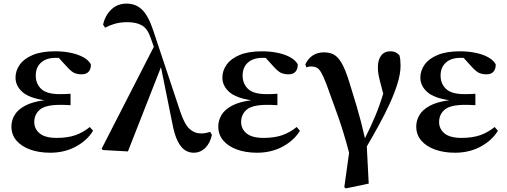

<svg xmlns="http://www.w3.org/2000/svg" viewBox="-20 -839 2841 1075"><path d="M261.2 16.1Q199.2 16.1 150.1 -1.2Q101.1 -18.6 72.5 -51.5Q43.9 -84.5 43.9 -130.9Q43.9 -164.6 61.8 -194.8Q79.6 -225.1 120.4 -247.1Q161.1 -269 229 -277.8Q143.6 -290 105.2 -324.2Q66.9 -358.4 66.9 -404.8Q66.9 -443.8 91.1 -477.5Q115.2 -511.2 164.3 -531.5Q213.4 -551.8 289.1 -551.8Q333 -551.8 373.8 -543.7Q414.6 -535.6 445.1 -519.3Q475.6 -502.9 488.8 -479Q489.7 -452.6 476.3 -437.7Q462.9 -422.9 438 -422.9Q416 -422.9 398.2 -429.7Q380.4 -436.5 354 -465.8L309.1 -515.1H291Q239.3 -515.1 209.7 -488.5Q180.2 -461.9 180.2 -416Q180.2 -370.1 210.7 -341.1Q241.2 -312 314 -312Q329.1 -312 342.8 -312.3Q356.4 -312.5 375 -314V-250Q351.6 -251.5 339.8 -251.7Q328.1 -252 318.8 -252Q234.4 -252 203.1 -225.1Q171.9 -198.2 171.9 -155.8Q171.9 -117.2 202.4 -92Q232.9 -66.9 297.9 -66.9Q357.9 -66.9 401.6 -82Q445.3 -97.2 482.9 -127.9L501 -106.9Q468.8 -53.2 405.3 -18.6Q341.8 16.1 261.2 16.1Z M1064.5 16.1Q1038.6 16.1 1016.1 2Q993.7 -12.2 975.1 -48.3Q956.5 -84.5 944.3 -150.9L881.3 -462.9L696.3 8.8L555.2 1L549.3 -6.8L841.3 -577.1L824.2 -625Q806.2 -679.2 774.4 -697Q742.7 -714.8 693.4 -714.8Q651.9 -714.8 620.8 -705.3Q589.8 -695.8 568.4 -684.1L557.1 -701.2Q568.4 -752 602.8 -785.4Q637.2 -818.8 688.5 -818.8Q741.7 -818.8 776.9 -783.4Q812 -748 838.4 -667L989.3 -213.9Q1013.2 -142.6 1041.3 -117.2Q1069.3 -91.8 1106.4 -91.8Q1117.7 -91.8 1131.8 -94.2Q1146 -96.7 1156.2 -101.1L1166.5 -84Q1156.7 -37.6 1129.2 -10.7Q1101.6 16.1 1064.5 16.1Z M1419.4 16.1Q1357.4 16.1 1308.3 -1.2Q1259.3 -18.6 1230.7 -51.5Q1202.1 -84.5 1202.1 -130.9Q1202.1 -164.6 1220 -194.8Q1237.8 -225.1 1278.6 -247.1Q1319.3 -269 1387.2 -277.8Q1301.8 -290 1263.4 -324.2Q1225.1 -358.4 1225.1 -404.8Q1225.1 -443.8 1249.3 -477.5Q1273.4 -511.2 1322.5 -531.5Q1371.6 -551.8 1447.3 -551.8Q1491.2 -551.8 1532 -543.7Q1572.8 -535.6 1603.3 -519.3Q1633.8 -502.9 1647 -479Q1647.9 -452.6 1634.5 -437.7Q1621.1 -422.9 1596.2 -422.9Q1574.2 -422.9 1556.4 -429.7Q1538.6 -436.5 1512.2 -465.8L1467.3 -515.1H1449.2Q1397.5 -515.1 1367.9 -488.5Q1338.4 -461.9 1338.4 -416Q1338.4 -370.1 1368.9 -341.1Q1399.4 -312 1472.2 -312Q1487.3 -312 1501 -312.3Q1514.6 -312.5 1533.2 -314V-250Q1509.8 -251.5 1498 -251.7Q1486.3 -252 1477.1 -252Q1392.6 -252 1361.3 -225.1Q1330.1 -198.2 1330.1 -155.8Q1330.1 -117.2 1360.6 -92Q1391.1 -66.9 1456.1 -66.9Q1516.1 -66.9 1559.8 -82Q1603.5 -97.2 1641.1 -127.9L1659.2 -106.9Q1627 -53.2 1563.5 -18.6Q1500 16.1 1419.4 16.1Z M1907.7 209 1934.6 16.1Q1901.4 -109.9 1866.2 -205.8Q1831.1 -301.8 1808.6 -365.2Q1791 -410.6 1778.6 -432.4Q1766.1 -454.1 1752.9 -460.4Q1739.7 -466.8 1720.7 -466.8Q1714.4 -466.8 1708.3 -465.8Q1702.1 -464.8 1695.3 -461.9L1689.5 -479Q1722.2 -545.9 1794.4 -545.9Q1824.2 -545.9 1847.4 -534.4Q1870.6 -522.9 1891.6 -488Q1912.6 -453.1 1934.6 -382.8Q1953.1 -324.7 1977.5 -242.2Q2002 -159.7 2023.4 -64.9Q2057.1 -131.8 2082 -191.7Q2106.9 -251.5 2125.5 -314.9Q2114.3 -356.9 2107.7 -383.1Q2101.1 -409.2 2098.4 -426.8Q2095.7 -444.3 2095.7 -460.9Q2095.7 -503.9 2114 -527.8Q2132.3 -551.8 2165.5 -551.8Q2183.6 -551.8 2194.3 -546.4Q2205.1 -541 2216.3 -529.8Q2220.2 -514.2 2221.4 -501.5Q2222.7 -488.8 2222.7 -471.2Q2222.7 -426.8 2205.8 -372.1Q2189 -317.4 2161.4 -257.3Q2133.8 -197.3 2100.3 -136.5Q2066.9 -75.7 2033.7 -19L2044.4 189L1916.5 215.8Z M2527.8 16.1Q2465.8 16.1 2416.7 -1.2Q2367.7 -18.6 2339.1 -51.5Q2310.5 -84.5 2310.5 -130.9Q2310.5 -164.6 2328.4 -194.8Q2346.2 -225.1 2387 -247.1Q2427.7 -269 2495.6 -277.8Q2410.2 -290 2371.8 -324.2Q2333.5 -358.4 2333.5 -404.8Q2333.5 -443.8 2357.7 -477.5Q2381.8 -511.2 2430.9 -531.5Q2480 -551.8 2555.7 -551.8Q2599.6 -551.8 2640.4 -543.7Q2681.2 -535.6 2711.7 -519.3Q2742.2 -502.9 2755.4 -479Q2756.3 -452.6 2742.9 -437.7Q2729.5 -422.9 2704.6 -422.9Q2682.6 -422.9 2664.8 -429.7Q2647 -436.5 2620.6 -465.8L2575.7 -515.1H2557.6Q2505.9 -515.1 2476.3 -488.5Q2446.8 -461.9 2446.8 -416Q2446.8 -370.1 2477.3 -341.1Q2507.8 -312 2580.6 -312Q2595.7 -312 2609.4 -312.3Q2623 -312.5 2641.6 -314V-250Q2618.2 -251.5 2606.4 -251.7Q2594.7 -252 2585.4 -252Q2501 -252 2469.7 -225.1Q2438.5 -198.2 2438.5 -155.8Q2438.5 -117.2 2469 -92Q2499.5 -66.9 2564.5 -66.9Q2624.5 -66.9 2668.2 -82Q2711.9 -97.2 2749.5 -127.9L2767.6 -106.9Q2735.4 -53.2 2671.9 -18.6Q2608.4 16.1 2527.8 16.1Z"/></svg>

Font: Source Han Serif TW
Style: Bold
Weight: 700
Designer: Ryoko NISHIZUKA Ë•øÂ°öÊ∂ºÂ≠ê (kana & ideographs); Frank Grie√ühammer (Latin, Greek & Cyrillic); Wenlong ZHANG Âº†ÊñáÈæô 
Foundry: Adobe
Version: Version 2.003;hotconv 1.1.1;makeotfexe 2.6.0